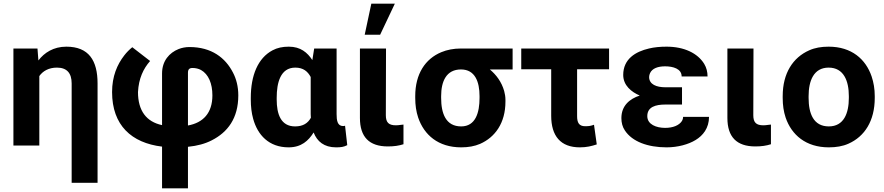

<svg xmlns="http://www.w3.org/2000/svg" viewBox="-20 -792 4813 1045"><path d="M290 -424C344 -424 370 -394 370 -338V203H511V-338C511 -463 463 -538 341 -538C271 -538 221 -505 189 -463L184 -528H53V0H194V-378C213 -405 245 -424 290 -424Z M797 -460 700 -535C684 -522 669 -507 656 -490C618 -441 590 -377 590 -291C590 -110 696 -14 862 6V233H1003V7C1054 2 1097 -10 1132 -28C1219 -72 1277 -148 1277 -273C1277 -321 1266 -363 1248 -397C1207 -477 1132 -536 1011 -536C990 -536 970 -532 952 -525C902 -505 862 -461 862 -392V-111C777 -129 731 -189 731 -291C735 -365 760 -418 797 -460ZM1028 -422C1045 -422 1061 -418 1074 -411C1115 -388 1136 -337 1136 -273C1136 -177 1086 -124 1003 -109V-396C1003 -414 1010 -422 1028 -422Z M1552 -538C1518 -538 1489 -532 1463 -518C1384 -476 1345 -382 1345 -260V-250C1345 -212 1349 -177 1358 -145C1382 -58 1443 10 1551 10C1620 10 1659 -26 1687 -71C1706 -22 1744 10 1809 10C1835 10 1851 8 1870 -2L1858 -108C1855 -106 1852 -106 1847 -106C1816 -106 1812 -138 1812 -171V-528H1690L1680 -465C1653 -506 1616 -538 1552 -538ZM1671 -373V-171C1671 -164 1672 -158 1672 -151C1656 -122 1630 -104 1586 -104C1508 -104 1486 -172 1486 -250V-260C1486 -341 1506 -424 1587 -424C1631 -424 1655 -403 1671 -373Z M2091 5C2125 5 2151 1 2176 -7V-114L2158 -112C2151 -111 2144 -110 2135 -110C2096 -110 2080 -125 2080 -165L2081 -528H1939V-150C1939 -47 1989 5 2091 5ZM2001 -772 1965 -603H2049L2129 -772Z M2770 -414V-528H2489C2449 -528 2413 -521 2382 -508C2295 -472 2240 -390 2240 -269V-259C2240 -220 2245 -185 2256 -152C2288 -58 2365 10 2490 10C2529 10 2563 4 2593 -9C2675 -45 2731 -123 2731 -239V-249C2731 -266 2728 -282 2724 -297C2710 -346 2681 -385 2646 -414ZM2489 -414C2566 -414 2590 -346 2590 -269V-259C2590 -180 2569 -104 2490 -104C2406 -104 2381 -175 2381 -259V-269C2381 -349 2409 -414 2489 -414Z M3136 10C3174 10 3200 3 3228 -6L3213 -113C3196 -107 3187 -105 3165 -105C3131 -105 3121 -125 3121 -160V-415H3295V-528H2817V-415H2980V-162C2980 -52 3031 10 3136 10Z M3601 -223H3692V-317H3601C3554 -317 3513 -332 3513 -373C3513 -380 3515 -387 3518 -394C3530 -420 3561 -431 3600 -431C3643 -431 3690 -418 3690 -376H3831C3831 -401 3825 -424 3813 -444C3777 -503 3703 -538 3608 -538C3573 -538 3541 -535 3512 -528C3439 -511 3372 -471 3372 -384C3372 -327 3417 -291 3462 -272C3407 -254 3362 -217 3362 -149C3362 -124 3368 -101 3381 -82C3421 -21 3506 10 3608 10C3669 10 3727 -6 3766 -30C3806 -54 3839 -95 3839 -156H3698C3698 -148 3696 -141 3692 -134C3676 -109 3642 -96 3600 -96C3553 -96 3503 -114 3503 -160C3503 -210 3548 -223 3601 -223Z M4091 5C4125 5 4151 1 4176 -7V-114L4158 -112C4151 -111 4144 -110 4135 -110C4096 -110 4080 -125 4080 -165L4081 -528H3939V-150C3939 -47 3989 5 4091 5Z M4240 -269V-259C4240 -220 4245 -185 4256 -152C4288 -58 4366 10 4491 10C4531 10 4567 4 4598 -10C4686 -49 4741 -134 4741 -259V-269C4741 -308 4735 -343 4724 -376C4692 -470 4615 -538 4490 -538C4450 -538 4415 -532 4384 -518C4296 -479 4240 -394 4240 -269ZM4600 -269V-259C4600 -176 4573 -104 4491 -104C4407 -104 4381 -175 4381 -259V-269C4381 -351 4408 -424 4490 -424C4572 -424 4600 -352 4600 -269Z"/></svg>

Font: Asimov
Style: Regular
Weight: 500
Designer: Google
Version: Version 2.000980; 2014